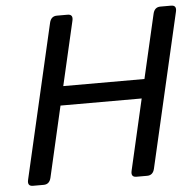

<svg xmlns="http://www.w3.org/2000/svg" viewBox="-51 -752 818 803"><g transform="rotate(-5 358.0 -350.0)"><path d="M55.2 0Q30.8 0 37.1 -26.9L186 -673.3Q192.4 -700.2 216.8 -700.2H261.7Q286.1 -700.2 279.8 -673.3L217.8 -404.3H558.6L620.6 -673.3Q627 -700.2 651.4 -700.2H696.3Q720.7 -700.2 714.4 -673.3L565.4 -26.9Q559.1 0 534.7 0H489.7Q465.3 0 471.7 -26.9L540 -324.2H199.2L130.9 -26.9Q124.5 0 100.1 0Z"/></g></svg>

Font: Istok Web
Style: BoldItalic
Weight: 700
Italic angle: -13°
Designer: Andrey V. Panov
Foundry: Andrey V. Panov
Version: Version 1.0.2g